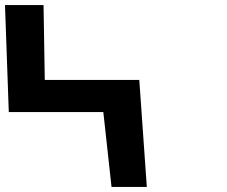

<svg xmlns="http://www.w3.org/2000/svg" viewBox="-176 -739 895 758"><path d="M-156.3 -719.1 -141.3 -296.6H231.9L264.3 -0.9H403.6L373.9 -423.4H0.8L-4.1 -719.1Z"/></svg>

Font: Hussar
Style: BdOpOblSeven
Weight: 700
Foundry: Cannot Into Space Fonts
Version: Version 2.00